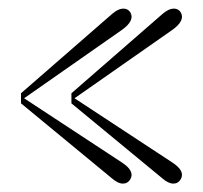

<svg xmlns="http://www.w3.org/2000/svg" viewBox="-20 -480 483 457"><path d="M367 -55 150 -234V-258L367 -447Q381 -459 392.5 -459.5Q404 -460 410 -451Q422 -431 389 -408L153 -243V-249L389 -94Q422 -73 410 -53Q404 -43 392.5 -43Q381 -43 367 -55ZM247 -55 30 -234V-258L247 -447Q261 -459 272.5 -459.5Q284 -460 290 -451Q302 -431 269 -408L33 -243V-249L269 -94Q302 -73 290 -53Q284 -43 272.5 -43Q261 -43 247 -55Z"/></svg>

Font: RL Madena Variable
Style: Regular
Weight: 400
Designer: I Kadek Wantara Putra
Foundry: Roughlines ID
Version: Version 1.000;Glyphs 3.1.2 (3151)